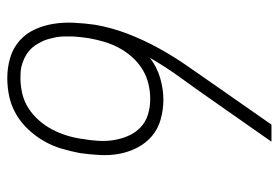

<svg xmlns="http://www.w3.org/2000/svg" viewBox="-142 -634 783 540"><g transform="rotate(90 250.0 -363.5)"><path d="M199 8Q170 8 142.5 0Q115 -8 94.5 -26Q74 -44 62.5 -69Q51 -94 46.5 -122Q42 -150 43.5 -179.5Q45 -209 49 -238Q57 -285 74.5 -330.5Q92 -376 116 -419.5Q140 -463 169 -504Q198 -545 226 -586L330 -735H378L259 -565Q229 -522 198.5 -480Q168 -438 142 -393Q168 -413 199 -422Q230 -431 260 -431Q288 -431 315 -423.5Q342 -416 362 -399Q382 -382 394.5 -358Q407 -334 412 -307.5Q417 -281 415.5 -252.5Q414 -224 410 -196Q405 -170 397.5 -144.5Q390 -119 376.5 -95.5Q363 -72 344 -51.5Q325 -31 301 -17Q277 -3 251 2.5Q225 8 199 8ZM199 -29Q220 -29 242 -34Q264 -39 283 -51Q302 -63 317.5 -80.5Q333 -98 343.5 -118Q354 -138 360.5 -159Q367 -180 370 -201V-202Q370 -202 370 -202Q370 -202 370 -202Q374 -224 375.5 -247Q377 -270 373.5 -291.5Q370 -313 361.5 -332.5Q353 -352 338 -366.5Q323 -381 302 -387.5Q281 -394 258 -394Q237 -394 215.5 -389Q194 -384 174.5 -372Q155 -360 139.5 -342.5Q124 -325 113.5 -305Q103 -285 97 -264.5Q91 -244 87 -222Q87 -222 87 -222Q87 -222 87 -222Q85 -210 84.5 -203.5Q84 -197 83 -188.5Q82 -180 82 -171.5Q82 -163 82 -154.5Q82 -146 83 -137.5Q84 -129 86 -121Q88 -113 90 -105.5Q92 -98 95.5 -91Q99 -84 103 -77Q107 -70 112 -64Q117 -58 123 -53Q129 -48 136 -44Q143 -40 150.5 -37Q158 -34 166 -32Q174 -30 182.5 -29.5Q191 -29 199 -29Z"/></g></svg>

Font: Iosevka Slab Extralight
Style: Italic
Weight: 200
Italic angle: -9°
Monospace: yes
Designer: Belleve Invis
Foundry: Belleve Invis
Version: Version 11.1.1; ttfautohint (v1.8.3)